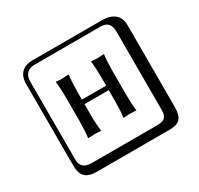

<svg xmlns="http://www.w3.org/2000/svg" viewBox="-195 -992 1490 1441"><g transform="rotate(-30 550.0 -271.0)"><path d="M633.8 -374Q633.8 -468.3 626 -523.9L627.9 -526.9Q655.8 -523.9 682.1 -523.9Q682.1 -523.9 736.8 -526.9L737.8 -523.9Q730 -472.2 730 -374V-190.9Q730 -96.7 737.8 -41L735.8 -38.1Q708 -41 682.1 -41Q682.1 -41 627 -38.1L626 -41Q633.8 -94.2 633.8 -190.9V-273.9H423.8V-190.9Q423.8 -96.7 432.1 -41L430.2 -38.1Q402.3 -41 376 -41Q376 -41 320.8 -38.1L319.8 -41Q327.6 -94.2 328.1 -190.9V-374Q328.1 -468.3 319.8 -523.9L321.8 -526.9Q349.6 -523.9 376 -523.9Q376 -523.9 431.2 -526.9L432.1 -523.9Q424.3 -472.2 423.8 -374V-313H633.8ZM249 -717.8Q204.1 -717.8 179.9 -693.8Q155.8 -669.9 155.8 -625V53.2Q155.8 136.2 249 136.2H820.8Q865.7 136.2 884.8 117.2Q903.8 98.1 903.8 53.2V-625Q903.8 -717.8 820.8 -717.8ZM1000 84Q1000 152.8 973.4 182.4Q946.8 211.9 880.9 211.9H249Q181.2 211.9 150.6 181.4Q120.1 150.9 120.1 84V-625Q120.1 -687 154.1 -720.5Q188 -753.9 249 -753.9H851.1Q920.9 -753.9 960.4 -721.9Q1000 -689.9 1000 -625Z"/></g></svg>

Font: Linux Biolinum Keyboard
Style: Regular
Weight: 700
Designer: Philipp H. Poll
Foundry: Philipp H. Poll
Version: Version 0.6.1 ; ttfautohint (v0.9)